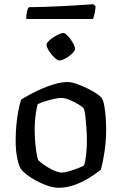

<svg xmlns="http://www.w3.org/2000/svg" viewBox="-20 -888 576 908"><path d="M258 0Q232 0 204 -10Q176 -20 151 -33.5Q126 -47 108 -61Q90 -75 83 -83Q70 -99 62 -137.5Q54 -176 54 -220Q54 -261 57.5 -297.5Q61 -334 67 -365Q73 -396 80 -417Q94 -426 119.5 -440Q145 -454 175.5 -467.5Q206 -481 238.5 -490.5Q271 -500 300 -500Q318 -500 342 -491.5Q366 -483 391 -471Q416 -459 435 -446.5Q454 -434 461 -424Q469 -413 473.5 -386.5Q478 -360 480 -330.5Q482 -301 482 -277Q482 -221 474 -169Q466 -117 457 -85Q444 -75 423 -60.5Q402 -46 375.5 -32Q349 -18 318.5 -9Q288 0 258 0ZM271 -72Q285 -72 307.5 -78.5Q330 -85 350 -93Q370 -101 377 -105Q384 -124 387.5 -157Q391 -190 391 -220Q391 -252 388.5 -286Q386 -320 383 -345Q380 -370 375 -376Q371 -382 352.5 -393.5Q334 -405 310.5 -415Q287 -425 269 -425Q257 -425 234.5 -420Q212 -415 190.5 -408Q169 -401 158 -395Q155 -385 151.5 -364.5Q148 -344 146 -321Q144 -298 144 -277Q144 -242 147 -210Q150 -178 154 -156.5Q158 -135 162 -129Q166 -125 178.5 -115.5Q191 -106 207.5 -96Q224 -86 241.5 -79Q259 -72 271 -72ZM260 -602Q254 -602 243.5 -610.5Q233 -619 223 -631.5Q213 -644 206.5 -656Q200 -668 200 -675Q200 -683 209 -692.5Q218 -702 231 -710.5Q244 -719 257.5 -725.5Q271 -732 278 -732Q286 -732 295.5 -723.5Q305 -715 314 -702Q323 -689 329 -677Q335 -665 335 -656Q335 -650 326.5 -640.5Q318 -631 306 -622Q294 -613 281.5 -607.5Q269 -602 260 -602ZM104 -798Q104 -820 108 -835Q112 -850 116 -854Q148 -854 192.5 -855.5Q237 -857 283 -859.5Q329 -862 366 -864.5Q403 -867 421 -868L432 -859Q431 -838 427 -822Q423 -806 420 -798Z"/></svg>

Font: Texturina 12pt
Style: Regular
Weight: 400
Designer: Guillermo Torres Carreño
Foundry: Omnibus-Type
Version: Version 1.002